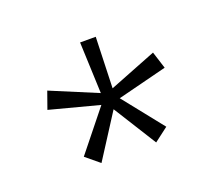

<svg xmlns="http://www.w3.org/2000/svg" viewBox="-60 -750 477 422"><g transform="rotate(-20 178.5 -538.5)"><path d="M315.9 -555.2 200.2 -525.9 274.9 -432.1 242.2 -407.2 179.2 -507.8 113.8 -405.8 82 -432.1 157.2 -525.9 42 -556.2 56.2 -596.2 165 -550.8 160.2 -670.9H196.8L192.9 -551.8L303.2 -595.2Z"/></g></svg>

Font: Wesal
Style: Regular
Weight: 300
Designer: Ahmed zaza
Foundry: Ahmed zaza
Version: Version 2.01